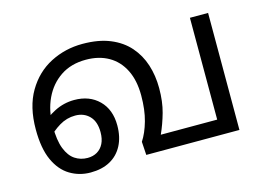

<svg xmlns="http://www.w3.org/2000/svg" viewBox="-82 -716 1207 878"><g transform="rotate(-15 522.0 -277.0)"><path d="M249 12Q196 12 152 -14.5Q108 -41 82.5 -97Q57 -153 57 -243Q57 -350 99.5 -422Q142 -494 212 -530Q282 -566 364 -566Q440 -566 494.5 -543.5Q549 -521 583.5 -481.5Q618 -442 634.5 -390.5Q651 -339 651 -280Q651 -216 637 -166Q623 -116 603 -72H870V-554H956V0H515L511 -63Q534 -98 548.5 -149.5Q563 -201 563 -269Q563 -340 538 -390Q513 -440 467.5 -466Q422 -492 360 -492Q290 -492 240 -458.5Q190 -425 163 -367.5Q136 -310 136 -237Q136 -170 151.5 -130.5Q167 -91 193.5 -73.5Q220 -56 253 -56Q279 -56 298.5 -67.5Q318 -79 329 -101Q340 -123 340 -155Q340 -205 314 -231.5Q288 -258 247 -258Q207 -258 172 -237Q137 -216 108 -184L93 -248Q123 -283 167.5 -305.5Q212 -328 261 -328Q333 -328 377.5 -284Q422 -240 422 -165Q422 -110 401 -70Q380 -30 341.5 -9Q303 12 249 12Z"/></g></svg>

Font: hexutamil05
Style: Book
Weight: 400
Designer: Jelle Bosma - Monotype Design Team
Foundry: Monotype Imaging Inc.
Version: Version 2.003